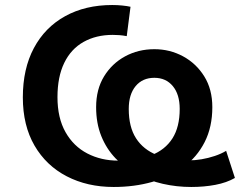

<svg xmlns="http://www.w3.org/2000/svg" viewBox="-20 -735 956 765"><path d="M433 10Q328 10 246 -32.5Q164 -75 117.5 -155Q71 -235 71 -347Q71 -461 115 -543.5Q159 -626 239.5 -670.5Q320 -715 427 -715Q448 -715 467.5 -713Q487 -711 500 -708L485 -591Q469 -594 455.5 -595Q442 -596 429 -596Q363 -596 313 -568Q263 -540 236 -484.5Q209 -429 209 -348Q209 -265 241 -208.5Q273 -152 328 -123.5Q383 -95 451 -95Q528 -95 583 -116.5Q638 -138 667 -183.5Q696 -229 696 -301Q696 -359 668.5 -392Q641 -425 595 -425Q548 -425 520.5 -392Q493 -359 493 -301Q493 -229 522 -184Q551 -139 605 -117.5Q659 -96 733 -96Q757 -96 783.5 -100.5Q810 -105 835.5 -113.5Q861 -122 881 -134L916 -26Q883 -7 838 1.5Q793 10 742 10Q684 10 629 -2.5Q574 -15 525.5 -40.5Q477 -66 440.5 -104Q404 -142 383.5 -193Q363 -244 363 -308Q363 -379 394.5 -430.5Q426 -482 478.5 -510.5Q531 -539 595 -539Q657 -539 709.5 -510.5Q762 -482 794 -430.5Q826 -379 826 -308Q826 -229 795.5 -169Q765 -109 711 -69.5Q657 -30 586 -10Q515 10 433 10Z"/></svg>

Font: Nunito Sans 7pt
Style: Bold
Weight: 700
Designer: Vernon Adams
Foundry: Vernon Adams
Version: Version 3.101;gftools[0.9.27]